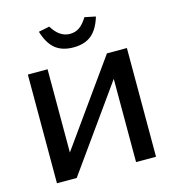

<svg xmlns="http://www.w3.org/2000/svg" viewBox="-103 -767 769 853"><g transform="rotate(-15 281.5 -340.5)"><path d="M54.2 0V-500H145V-117.2L418 -500H509.8V0H418V-382.8L145 0ZM150.9 -670.9Q167.5 -615.2 199 -589.6Q230.5 -564 282.2 -564Q334 -564 365.2 -589.6Q396.5 -615.2 413.1 -670.9L362.8 -681.2Q345.2 -652.3 326.4 -639.2Q307.6 -626 282.2 -626Q234.4 -626 201.2 -681.2Z"/></g></svg>

Font: LT Wave Text
Style: Regular
Weight: 400
Designer: Daniel Lyons
Version: Version 2.5 (Glyphs App)